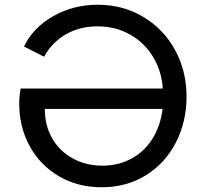

<svg xmlns="http://www.w3.org/2000/svg" viewBox="-20 -777 866 809"><path d="M61 -341Q61 -373 67 -404H666Q661 -478 624.5 -538Q588 -598 527 -632Q466 -666 391 -666Q316 -666 257 -632Q198 -598 166 -538L81 -581Q119 -660 203.5 -708.5Q288 -757 392 -757Q498 -757 583.5 -706Q669 -655 717.5 -566.5Q766 -478 766 -369Q766 -265 721.5 -177.5Q677 -90 595.5 -39Q514 12 408 12Q308 12 229 -34Q150 -80 105.5 -160.5Q61 -241 61 -341ZM412 -79Q478 -79 532.5 -108Q587 -137 621.5 -191Q656 -245 665 -318H169V-315Q169 -248 200 -194Q231 -140 286.5 -109.5Q342 -79 412 -79Z"/></svg>

Font: BLUETTI 2.0 Normal
Style: Normal
Weight: 400
Designer: Stijn de Vries
Foundry: tokotype
Version: Version 2.005;October 31, 2023;FontCreator 14.0.0.2814 64-bi